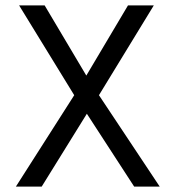

<svg xmlns="http://www.w3.org/2000/svg" viewBox="-20 -694 653 714"><path d="M135 0H39L256 -340L51 -674H146L301 -413L456 -674H552L348 -340L574 0H479L303 -271Z"/></svg>

Font: Hind Mysuru
Style: Regular
Weight: 400
Designer: Manushi Parikh, Hitesh Malaviya
Foundry: Indian Type Foundry
Version: Version 0.703;PS 1.0;hotconv 1.0.86;makeotf.lib2.5.63406